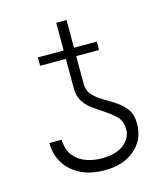

<svg xmlns="http://www.w3.org/2000/svg" viewBox="-101 -729 707 818"><g transform="rotate(-15 252.0 -320.5)"><path d="M393.5 -133.5Q393.5 -174.4 368.4 -196.7Q343.4 -219.1 312.9 -238.6Q290.5 -252.5 269.9 -268.5Q249.3 -284.4 236 -307Q222.7 -329.5 223 -363.6V-491.5H109.4V-528.4H223V-650.6H268.5V-528.4H369.3V-491.5H268.5V-370.7Q268.5 -339.5 286.2 -319.8Q304 -300.1 330.3 -284.8Q356.5 -269.5 382.6 -252.5Q408.7 -235.4 426.7 -210.8Q444.6 -186.1 444.6 -146.3Q444.2 -75.6 393.5 -32.8Q342.7 9.9 262.8 9.9Q197.4 9.9 152.5 -13.7Q107.6 -37.3 84.7 -76.7Q61.8 -116.1 62.5 -163.4H116.5Q117.5 -117.5 139.7 -91.1Q161.9 -64.6 194.6 -53.4Q227.3 -42.3 259.9 -42.6Q326 -42.3 359.6 -69.6Q393.1 -96.9 393.5 -133.5Z"/></g></svg>

Font: Inter Thin BETA
Style: Regular
Weight: 100
Designer: Rasmus Andersson
Foundry: rsms
Version: Version 3.011;git-f93a4a705